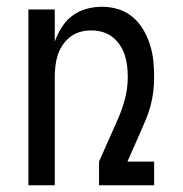

<svg xmlns="http://www.w3.org/2000/svg" viewBox="-20 -548 540 568"><path d="M64 0V-520H142V-425Q150 -447 162.5 -467Q175 -487 193.5 -501Q212 -515 235 -521.5Q258 -528 281 -528Q306 -528 329.5 -521Q353 -514 372 -498Q391 -482 403.5 -461Q416 -440 423.5 -416.5Q431 -393 433.5 -368.5Q436 -344 436 -320Q436 -299 433.5 -277.5Q431 -256 425.5 -235.5Q420 -215 412 -195.5Q404 -176 395 -156L357 -70H436V0H273V-70L324 -185Q339 -217 348.5 -251Q358 -285 358 -320Q358 -337 356 -353.5Q354 -370 349 -385.5Q344 -401 334.5 -415Q325 -429 312 -439Q299 -449 283 -453.5Q267 -458 250 -458Q233 -458 217 -453.5Q201 -449 188 -439Q175 -429 165.5 -415Q156 -401 151 -385.5Q146 -370 144 -353.5Q142 -337 142 -320V0Z"/></svg>

Font: Iosevka
Style: Regular
Weight: 400
Monospace: yes
Designer: Belleve Invis
Foundry: Belleve Invis
Version: Version 33.2.3; ttfautohint (v1.8.4)